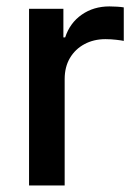

<svg xmlns="http://www.w3.org/2000/svg" viewBox="-20 -567 419 587"><path d="M68.8 0V-540H173.8V-452.6H179.2Q193.8 -497.1 230 -522.2Q266.1 -547.4 314.5 -547.4Q325.2 -547.4 337.6 -546.6Q350.1 -545.9 358.4 -544.4V-441.9Q352.5 -443.4 335.9 -445.3Q319.3 -447.3 302.2 -447.3Q266.6 -447.3 238.3 -432.1Q210 -417 193.8 -389.6Q177.7 -362.3 177.7 -325.2V0Z"/></svg>

Font: V-Inter
Style: Medium-500
Weight: 500
Designer: Rasmus Andersson
Foundry: rsms
Version: Version 4.000;git-4146feb